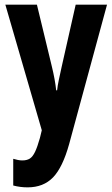

<svg xmlns="http://www.w3.org/2000/svg" viewBox="-20 -567 484 827"><path d="M3 -547H139L203 -282Q217 -225 222 -178H226Q228 -198 233.5 -223.5Q239 -249 246 -281L306 -547H441L278 53Q250 154 208.5 197Q167 240 99 240Q83 240 67.5 238Q52 236 37 232V117Q47 120 57 122Q67 124 76 124Q96 124 108.5 116Q121 108 131 87Q141 66 152 27L160 -6Z"/></svg>

Font: Noto Sans Arabic ExtCond
Style: Bold
Weight: 700
Width: 2
Designer: Monotype Design Team, Nadine Chahine, Nizar Qandah and Khaled Hosny
Foundry: Monotype Imaging Inc.
Version: Version 2.012; ttfautohint (v1.8.4.7-5d5b)